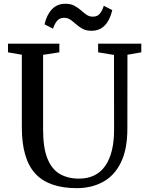

<svg xmlns="http://www.w3.org/2000/svg" viewBox="-20 -970 768 998"><path d="M379 8Q233 8 163.2 -68Q93.5 -144 93.5 -308V-685.5L21.5 -698V-743H288.5V-698L204 -685V-297Q204 -201 226.8 -145.2Q249.5 -89.5 291.5 -65.5Q333.5 -41.5 390 -41.5Q480.5 -41.5 526.8 -107.5Q573 -173.5 573 -296.5L572.5 -684.5L490 -698V-743H714.5V-698L642.5 -685.5L642 -301.5Q642 -193 608 -124.5Q574 -56 514.5 -24Q455 8 379 8ZM455.5 -810Q428 -810 409.2 -820.2Q390.5 -830.5 375.8 -843.8Q361 -857 346.5 -867.2Q332 -877.5 313 -877.5Q290.5 -877.5 277.2 -862.2Q264 -847 255.5 -821L211.5 -843.5Q223 -893.5 250.2 -922Q277.5 -950.5 319.5 -950.5Q347 -950.5 366 -940.5Q385 -930.5 400 -917.2Q415 -904 429.2 -893.8Q443.5 -883.5 462 -883.5Q485 -883 498 -898Q511 -913 519.5 -940L563.5 -917.5Q552 -866.5 525 -838.2Q498 -810 455.5 -810Z"/></svg>

Font: Merriweather Text
Style: Regular
Weight: 400
Designer: Eben Sorkin
Foundry: Eben Sorkin
Version: Version 2.100; ttfautohint (v1.7.19-72a1) -l 8 -r 50 -G 200 